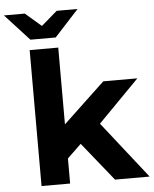

<svg xmlns="http://www.w3.org/2000/svg" viewBox="-112 -993 836 1044"><g transform="rotate(-5 305.5 -471.0)"><path d="M72 0V-742H228V-323L456 -538H642L418 -310L662 0H473L304 -210L228 -137V0ZM81 -798 -51 -942H63L150 -867L237 -942H351L219 -798Z"/></g></svg>

Font: Montserrat
Style: Bold
Weight: 700
Designer: Julieta Ulanovsky
Foundry: Julieta Ulanovsky
Version: Version 9.000; ttfautohint (v1.8.4.7-5d5b)